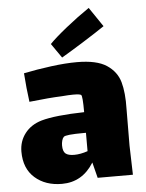

<svg xmlns="http://www.w3.org/2000/svg" viewBox="-57 -823 697 917"><g transform="rotate(-5 292.0 -364.0)"><path d="M375 35 356 -40Q301 49 203 49Q124 49 73.5 4.5Q23 -40 23 -121Q23 -171 52 -208.5Q81 -246 132 -261Q199 -280 338 -283Q338 -361 331 -366Q325 -371 293 -371Q273 -371 237 -368Q180 -366 82 -355Q73 -420 68 -493Q131 -506 200 -515Q269 -524 324 -524Q419 -524 466.5 -492.5Q514 -461 528.5 -410Q543 -359 541 -280L540 -105L544 35ZM338 -96V-184H328Q240 -184 231 -174Q225 -168 222 -156.5Q219 -145 219 -134Q219 -105 232 -94.5Q245 -84 273 -84Q303 -84 338 -96ZM403 -777 466 -684Q428 -658 365 -618.5Q302 -579 256 -552L208 -621Q236 -650 291.5 -694.5Q347 -739 403 -777Z"/></g></svg>

Font: Lalezar
Style: Bold
Weight: 700
Designer: Borna Izadpanah
Foundry: Borna Izadpanah
Version: Version 1.003;January 24, 2021;FontCreator 13.0.0.2683 64-bi